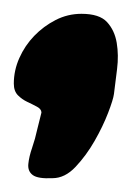

<svg xmlns="http://www.w3.org/2000/svg" viewBox="-23 -163 194 278"><path d="M53 95Q32 96 24.5 90.5Q17 85 18 74.5Q19 64 23.5 51Q28 38 31 24L37 0Q37 -5 30.5 -8.5Q24 -12 16.5 -15.5Q9 -19 3 -25Q-3 -31 -3 -42Q-3 -61 5 -79Q13 -97 26.5 -111Q40 -125 57.5 -134Q75 -143 95 -143Q121 -143 132 -131Q143 -119 146 -101Q149 -83 146.5 -63Q144 -43 142 -27Q141 -19 133.5 0.5Q126 20 114 41Q102 62 86.5 78.5Q71 95 53 95Z"/></svg>

Font: r_Neptun CAT
Style: Regular
Weight: 400
Foundry: Peter Wiegel, CAT-Fonts
Version: Version 1.000;June 8, 2024;FontCreator 14.0.0.2814 32-bit